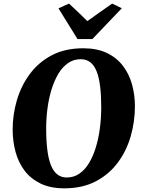

<svg xmlns="http://www.w3.org/2000/svg" viewBox="-20 -1016 778 1046"><path d="M330 10Q255 10 201.5 -15.8Q148 -41.5 114.2 -86Q80.5 -130.5 64.8 -188.2Q49 -246 49 -310Q49 -392 72.2 -470.8Q95.5 -549.5 142.8 -613.2Q190 -677 262.2 -715Q334.5 -753 433.5 -753Q508.5 -753 562 -727.5Q615.5 -702 649.5 -657.5Q683.5 -613 699.2 -556.2Q715 -499.5 715 -437Q715 -353.5 692 -273.5Q669 -193.5 621.5 -129.8Q574 -66 501.5 -28Q429 10 330 10ZM343.5 -49Q382 -49 412.2 -69.8Q442.5 -90.5 465 -127.8Q487.5 -165 502.2 -213.5Q517 -262 524.2 -318Q531.5 -374 531.5 -432Q531.5 -496.5 525.5 -545.2Q519.5 -594 506.5 -627Q493.5 -660 472 -676.8Q450.5 -693.5 419.5 -693.5Q381.5 -693.5 351 -672.5Q320.5 -651.5 298.2 -614.5Q276 -577.5 261 -529.2Q246 -481 238.8 -426.2Q231.5 -371.5 231.5 -315Q231.5 -249.5 237.8 -199.8Q244 -150 257.2 -116.5Q270.5 -83 292 -66Q313.5 -49 343.5 -49ZM402.5 -803 298.5 -970.5 356 -996.5Q381.5 -973 406.5 -949Q431.5 -925 456 -901Q490 -925.5 523.5 -949.2Q557 -973 591 -996.5L643.5 -971L483 -803Z"/></svg>

Font: Merriweather 24pt Black
Style: Italic
Weight: 900
Italic angle: -7.8°
Designer: Eben Sorkin
Foundry: Eben Sorkin
Version: Version 2.101